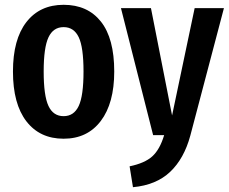

<svg xmlns="http://www.w3.org/2000/svg" viewBox="-20 -563 955 800"><path d="M456 -265Q456 -133 400 -59Q344 15 245 15Q146 15 90 -57.5Q34 -130 34 -265Q34 -399 90 -471Q146 -543 245 -543Q345 -543 400.5 -473Q456 -403 456 -265ZM162 -265Q162 -164 182 -121.5Q202 -79 245 -79Q288 -79 308 -121.5Q328 -164 328 -265Q328 -366 308 -408Q288 -450 245 -450Q202 -450 182 -407.5Q162 -365 162 -265ZM773 2Q747 98 689 153Q631 208 534 217L520 130Q583 117 614.5 88.5Q646 60 664 0H618L484 -529H609L697 -82L791 -529H913Z"/></svg>

Font: Fira Sans Compressed Medium
Style: Regular
Weight: 500
Width: 1
Designer: bBox Type GmbH & Carrois Corporate GbR & Edenspiekermann AG
Foundry: bBox Type GmbH & Carrois Corporate GbR & Edenspiekermann AG
Version: Version 4.301